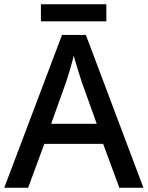

<svg xmlns="http://www.w3.org/2000/svg" viewBox="-20 -881 694 901"><path d="M479 -861H172V-781H479ZM540 0H653L383 -717H271L0 0H112L188 -206H464ZM362 -501 434 -300H220L292 -501C300 -524 316 -578 326 -619C334 -589 355 -522 362 -501Z"/></svg>

Font: Noto Sans Gujarati UI Medium
Style: Regular
Weight: 500
Designer: Jelle Bosma - Monotype Design Team, Universal Thirst
Foundry: Monotype Imaging Inc.
Version: Version 2.106